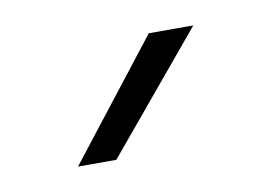

<svg xmlns="http://www.w3.org/2000/svg" viewBox="-34 -746 342 242"><g transform="rotate(-10 137.0 -625.0)"><path d="M50 -550 167 -700H224L99 -550Z"/></g></svg>

Font: Fivo Sans Light
Style: Regular
Weight: 300
Designer: Alexander Slobzheninov
Foundry: Alexander Slobzheninov
Version: 1.0